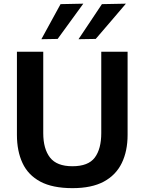

<svg xmlns="http://www.w3.org/2000/svg" viewBox="-20 -988 769 1021"><path d="M365.5 12.5Q259.5 12.5 194.5 -22.2Q129.5 -57 99.8 -120.8Q70 -184.5 70 -271V-713H210V-280Q210 -196.5 246 -150.2Q282 -104 365 -104Q449.5 -104 484 -150Q518.5 -196 518.5 -280.5V-713H658.5V-270.5Q658.5 -184.5 627.5 -120.8Q596.5 -57 532 -22.2Q467.5 12.5 365.5 12.5ZM397.5 -779.5Q428.5 -826 459.8 -872.8Q491 -919.5 522 -966L649.5 -968.5Q608 -920 568 -873Q528 -826 489 -781ZM200 -779.5Q225.5 -826 250.8 -872.5Q276 -919 302 -966L423 -968.5Q353.5 -872.5 286.5 -781Z"/></svg>

Font: Commissioner SemiBold
Style: Regular
Weight: 600
Designer: Kostas Bartsokas
Foundry: Kostas Bartsokas
Version: Version 1.000; ttfautohint (v1.8.3)